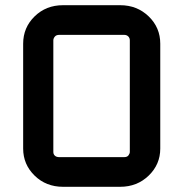

<svg xmlns="http://www.w3.org/2000/svg" viewBox="-20 -719 705 738"><path d="M442 -699Q507 -699 551.5 -656Q596 -613 596 -551V-148Q596 -87 551.5 -44Q507 -1 442 -1H222Q157 -1 113 -44Q69 -87 69 -148V-551Q69 -613 113 -656Q157 -699 222 -699ZM457 -585H208Q196 -585 190.5 -578Q185 -571 185 -564V-135Q185 -126 191 -120.5Q197 -115 208 -115H457Q469 -115 474 -122Q479 -129 479 -135V-564Q479 -573 473 -579Q467 -585 457 -585Z"/></svg>

Font: FifthLeg
Style: Bold
Weight: 700
Designer: Jakub Steiner
Version: Version 1.0